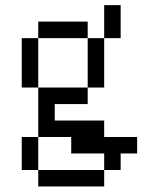

<svg xmlns="http://www.w3.org/2000/svg" viewBox="-20 -582 540 728"><path d="M500 0V-62.5H375V-125H187.5V-187.5H312.5V-250H125V-62.5H62.5Q62.5 -62.5 62.5 62.5H125V125H375V62.5H125Q125 62.5 125 -62.5H250V0H375V62.5H437.5V0ZM125 -250V-437.5H62.5V-250ZM312.5 -250H375V-437.5H312.5ZM125 -437.5H312.5V-500H125ZM375 -437.5H437.5Q437.5 -437.5 437.5 -562.5H375Q375 -562.5 375 -437.5Z"/></svg>

Font: CalcUnifontExMono
Style: Regular
Weight: 500
Version: Version 15.0.06